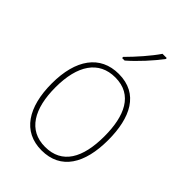

<svg xmlns="http://www.w3.org/2000/svg" viewBox="-227 -861 967 967"><g transform="rotate(45 256.0 -377.5)"><path d="M373 -758V-765H343C312 -719 259 -659 214 -614V-606H232C280 -647 338 -711 373 -758ZM457 -264C457 -423 401 -538 259 -538C127 -538 54 -436 54 -265C54 -97 122 10 256 10C393 10 457 -97 457 -264ZM81 -265C81 -421 142 -513 259 -513C384 -513 430 -408 430 -264C430 -110 377 -15 256 -15C137 -15 81 -112 81 -265Z"/></g></svg>

Font: Noto Sans Georgian SemiCondensed Thin
Style: Regular
Weight: 100
Width: 4
Designer: Monotype Design Team, Akaki Razmadze
Foundry: Google LLC
Version: Version 2.005